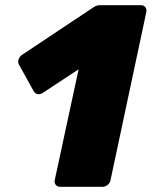

<svg xmlns="http://www.w3.org/2000/svg" viewBox="-20 -720 584 740"><path d="M212 0Q201 0 195 -7.5Q189 -15 191 -26L283 -453L145 -362Q134 -355 124 -357.5Q114 -360 109 -370L52 -473Q48 -482 52.5 -493Q57 -504 67 -510L342 -693Q349 -697 353.5 -698.5Q358 -700 366 -700H523Q534 -700 540 -692.5Q546 -685 544 -674L406 -26Q404 -15 395 -7.5Q386 0 375 0Z"/></svg>

Font: Rubik Light ExtraBold
Style: Italic
Weight: 800
Italic angle: -12°
Version: Version 2.104